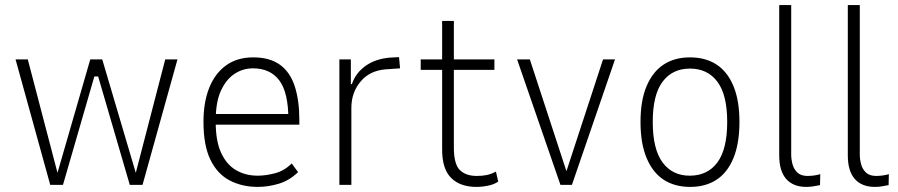

<svg xmlns="http://www.w3.org/2000/svg" viewBox="-20 -725 3523 753"><path d="M177 0 41 -492H89L205 -49H206L334 -492H381L512 -49H513L628 -492H676L539 0H489L365 -425H350L227 0Z M991 8Q929 8 880.5 -17.5Q832 -43 805 -99Q778 -155 778 -247Q778 -324 800.5 -380.5Q823 -437 866.5 -468.5Q910 -500 973 -500Q1038 -500 1078 -471Q1118 -442 1136 -386.5Q1154 -331 1154 -254V-236H810V-278H1131L1111 -256Q1111 -362 1075.5 -409.5Q1040 -457 972 -457Q933 -457 900 -435.5Q867 -414 846.5 -369.5Q826 -325 826 -253V-246Q826 -171 847.5 -125Q869 -79 906 -57.5Q943 -36 991 -36Q1022 -36 1058.5 -45.5Q1095 -55 1124 -84L1149 -50Q1115 -17 1073.5 -4.5Q1032 8 991 8Z M1311 0V-492H1356V-395H1360Q1375 -439 1413.5 -466.5Q1452 -494 1508 -499L1545 -501L1549 -457L1492 -453Q1430 -448 1394 -405Q1358 -362 1358 -302V0Z M1848 8Q1785 8 1749.5 -27Q1714 -62 1714 -138V-451H1630V-492H1714V-643H1760V-492H1919V-451H1760V-147Q1760 -81 1783.5 -58Q1807 -35 1850 -35Q1871 -35 1888.5 -38.5Q1906 -42 1925 -52L1934 -13Q1919 -2 1895 3Q1871 8 1848 8Z M2178 0 2008 -492H2058L2204 -46H2199L2345 -492H2392L2223 0Z M2687 8Q2626 8 2583 -20Q2540 -48 2516 -105Q2492 -162 2492 -247Q2492 -331 2516 -387.5Q2540 -444 2583 -472Q2626 -500 2686 -500Q2747 -500 2790 -472Q2833 -444 2856.5 -387.5Q2880 -331 2880 -247Q2880 -162 2856.5 -105Q2833 -48 2790 -20Q2747 8 2687 8ZM2685 -36Q2755 -36 2793.5 -88Q2832 -140 2832 -247Q2832 -353 2793.5 -404.5Q2755 -456 2686 -456Q2617 -456 2578.5 -404.5Q2540 -353 2540 -247Q2540 -140 2578.5 -88Q2617 -36 2685 -36Z M3142 8Q3091 8 3063.5 -23Q3036 -54 3036 -116V-705H3083V-119Q3083 -101 3088 -81.5Q3093 -62 3107 -48.5Q3121 -35 3147 -35Q3160 -35 3174 -37Q3188 -39 3197 -42L3196 1Q3180 4 3168.5 6Q3157 8 3142 8Z M3411 8Q3360 8 3332.5 -23Q3305 -54 3305 -116V-705H3352V-119Q3352 -101 3357 -81.5Q3362 -62 3376 -48.5Q3390 -35 3416 -35Q3429 -35 3443 -37Q3457 -39 3466 -42L3465 1Q3449 4 3437.5 6Q3426 8 3411 8Z"/></svg>

Font: Nunito Sans 7pt Condensed ExtraLight
Style: Regular
Weight: 250
Width: 3
Designer: Vernon Adams
Foundry: Vernon Adams
Version: Version 3.101;gftools[0.9.27]